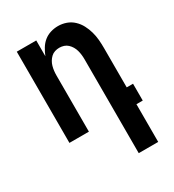

<svg xmlns="http://www.w3.org/2000/svg" viewBox="-180 -631 859 948"><g transform="rotate(-30 250.0 -156.5)"><path d="M330 215V-320Q330 -333 328.5 -346Q327 -359 323.5 -371.5Q320 -384 313.5 -395Q307 -406 297.5 -415Q288 -424 275.5 -428Q263 -432 250 -432Q237 -432 224.5 -428Q212 -424 202.5 -415Q193 -406 186.5 -395Q180 -384 176.5 -371.5Q173 -359 171.5 -346Q170 -333 170 -320V0H59V-520H170V-430Q178 -450 189.5 -469Q201 -488 217.5 -501.5Q234 -515 255 -521.5Q276 -528 298 -528Q322 -528 344.5 -520Q367 -512 384.5 -495.5Q402 -479 413 -458Q424 -437 430.5 -414Q437 -391 439 -367.5Q441 -344 441 -320V-96H477V0H441V215Z"/></g></svg>

Font: Iosevka Term Curly
Style: Bold
Weight: 700
Designer: Belleve Invis
Foundry: Belleve Invis
Version: Version 32.3.0